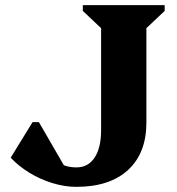

<svg xmlns="http://www.w3.org/2000/svg" viewBox="-20 -710 687 746"><path d="M276.4 16Q231.8 16 184.4 1.6Q137 -12.8 94.4 -38.7Q51.8 -64.6 21.6 -97.4L106.4 -235.4H131.2L244.6 -39.4H133.2V-194.2Q156.8 -123.2 190.5 -91.4Q224.2 -59.6 277.2 -59.6Q322.4 -59.6 347.6 -97.6Q372.8 -135.6 372.8 -204.2V-600.6L301.8 -667.6V-690H619.8V-667.6L548.8 -600.6V-233.8Q548.8 -115 477.4 -49.5Q406 16 276.4 16Z"/></svg>

Font: Platypi Light
Style: Regular
Weight: 300
Designer: David Sargent
Foundry: Bolt Cutter Type
Version: Version 1.200